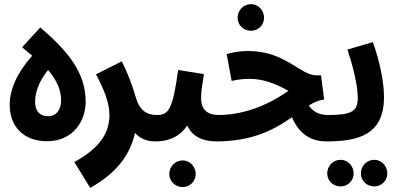

<svg xmlns="http://www.w3.org/2000/svg" viewBox="-20 -680 1935 930"><path d="M208 4C334 4 395 -94 395 -187C395 -328 309 -433 175 -547L87 -451L136 -410C61 -326 27 -244 27 -173C27 -61 100 4 208 4ZM212 -117C171 -117 150 -144 150 -187C150 -237 172 -291 213 -341C256 -290 276 -244 276 -193C276 -151 255 -117 212 -117Z M417 230C546 158 611 68 634 -36C657 -10 691 5 730 5C776 5 801 -21 801 -61C801 -95 780 -123 740 -123C690 -123 655 -145 636 -214C623 -260 600 -323 570 -383L445 -320C484 -246 510 -183 510 -123C510 -33 460 39 340 105Z M729 5C768 5 838 0 887 -72C911 -20 959 5 1030 5C1076 5 1100 -21 1100 -61C1100 -95 1080 -123 1039 -123C980 -123 954 -153 954 -206C954 -243 963 -288 968 -321L843 -341C816 -146 796 -123 739 -123ZM865 226C900 226 928 198 928 163C928 127 900 97 865 97C828 97 800 127 800 163C800 198 828 226 865 226Z M1196 -531C1231 -531 1259 -559 1259 -594C1259 -630 1231 -660 1196 -660C1159 -660 1131 -630 1131 -594C1131 -559 1159 -531 1196 -531ZM1028 5C1209 5 1315 -57 1394 -112C1433 -21 1498 5 1561 5C1607 5 1632 -21 1632 -61C1632 -95 1612 -123 1571 -123C1534 -123 1501 -132 1476 -169C1501 -185 1525 -195 1550 -198L1535 -315H1513C1434 -315 1362 -433 1183 -433C1145 -433 1113 -428 1078 -418L1102 -288C1134 -295 1157 -298 1190 -298C1249 -298 1308 -279 1377 -240C1266 -162 1149 -123 1037 -123Z M1560 5C1718 5 1840 -28 1840 -210C1840 -299 1811 -407 1786 -476L1663 -440C1687 -368 1713 -269 1713 -205C1713 -140 1681 -123 1570 -123ZM1793 223C1828 223 1856 195 1856 160C1856 124 1828 94 1793 94C1756 94 1728 124 1728 160C1728 195 1756 223 1793 223ZM1630 223C1665 223 1693 195 1693 160C1693 124 1665 94 1630 94C1593 94 1565 124 1565 160C1565 195 1593 223 1630 223Z"/></svg>

Font: Noto Sans Arabic UI XCn
Style: Bold
Weight: 700
Width: 2
Designer: Monotype Design Team, Nadine Chahine and Nizar Qandah
Foundry: Monotype Imaging Inc.
Version: Version 2.010